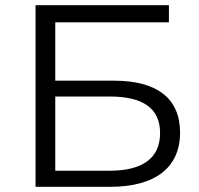

<svg xmlns="http://www.w3.org/2000/svg" viewBox="-20 -720 767 740"><path d="M403 -348C532 -348 597 -302 597 -207C597 -111 530 -62 403 -62H193V-348ZM405 0C578 0 674 -74 674 -209C674 -340 586 -409 420 -409H193V-634H631V-700H117V0Z"/></svg>

Font: Montserrat-Alt1
Style: Regular
Weight: 400
Designer: Differentunic
Foundry: Differentunic
Version: Version 7.222